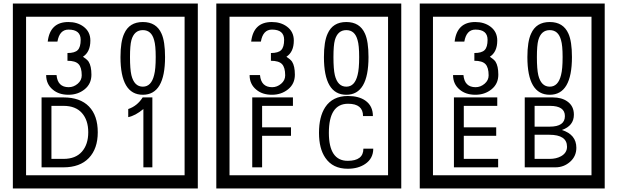

<svg xmlns="http://www.w3.org/2000/svg" viewBox="-20 -980 3505 1090"><path d="M1103 90H53V-960H1103ZM1028 15V-885H128V15ZM499 -556Q499 -504 460.5 -473Q422 -442 369 -442Q314 -442 280 -471Q242 -502 242 -554H301Q307 -485 370 -485Q398 -485 421 -504.5Q444 -524 444 -552Q444 -597 426 -616Q408 -635 363 -635V-679Q405 -679 421.5 -696Q438 -713 438 -754Q438 -812 369 -812Q318 -812 306 -744H251Q264 -855 368 -855Q419 -855 454 -829Q493 -800 493 -750Q493 -685 451 -658Q475 -642 483 -630Q499 -605 499 -556ZM917 -656Q917 -442 791 -442Q664 -442 664 -656Q664 -744 685 -789Q714 -855 791 -855Q868 -855 897 -789Q917 -745 917 -656ZM864 -656Q864 -723 855 -752Q840 -809 791 -809Q742 -809 726 -752Q718 -723 718 -656Q718 -587 726 -553Q742 -488 791 -488Q839 -488 855 -554Q864 -587 864 -656ZM535 -229Q535 -136 484.5 -83Q434 -30 340 -30H216V-427H340Q435 -427 485 -375.5Q535 -324 535 -229ZM481 -229Q481 -298 445 -338.5Q409 -379 341 -379H272V-78H341Q409 -78 445 -119Q481 -160 481 -229ZM845 -30H794V-361Q748 -323 708 -315V-361Q759 -378 790 -427H845Z M2258 90H1208V-960H2258ZM2183 15V-885H1283V15ZM1654 -556Q1654 -504 1615.5 -473Q1577 -442 1524 -442Q1469 -442 1435 -471Q1397 -502 1397 -554H1456Q1462 -485 1525 -485Q1553 -485 1576 -504.5Q1599 -524 1599 -552Q1599 -597 1581 -616Q1563 -635 1518 -635V-679Q1560 -679 1576.5 -696Q1593 -713 1593 -754Q1593 -812 1524 -812Q1473 -812 1461 -744H1406Q1419 -855 1523 -855Q1574 -855 1609 -829Q1648 -800 1648 -750Q1648 -685 1606 -658Q1630 -642 1638 -630Q1654 -605 1654 -556ZM2072 -656Q2072 -442 1946 -442Q1819 -442 1819 -656Q1819 -744 1840 -789Q1869 -855 1946 -855Q2023 -855 2052 -789Q2072 -745 2072 -656ZM2019 -656Q2019 -723 2010 -752Q1995 -809 1946 -809Q1897 -809 1881 -752Q1873 -723 1873 -656Q1873 -587 1881 -553Q1897 -488 1946 -488Q1994 -488 2010 -554Q2019 -587 2019 -656ZM1643 -379H1468V-257H1632V-209H1468V-30H1412V-427H1643ZM2099 -136Q2099 -80 2053 -49Q2013 -22 1954 -22Q1869 -22 1827 -84Q1791 -136 1791 -226Q1791 -317 1826 -371Q1868 -435 1955 -435Q2017 -435 2054 -409Q2097 -379 2097 -321H2041Q2041 -391 1956 -391Q1847 -391 1847 -226Q1847 -67 1954 -67Q2043 -67 2043 -136Z M3413 90H2363V-960H3413ZM3338 15V-885H2438V15ZM2809 -556Q2809 -504 2770.5 -473Q2732 -442 2679 -442Q2624 -442 2590 -471Q2552 -502 2552 -554H2611Q2617 -485 2680 -485Q2708 -485 2731 -504.5Q2754 -524 2754 -552Q2754 -597 2736 -616Q2718 -635 2673 -635V-679Q2715 -679 2731.5 -696Q2748 -713 2748 -754Q2748 -812 2679 -812Q2628 -812 2616 -744H2561Q2574 -855 2678 -855Q2729 -855 2764 -829Q2803 -800 2803 -750Q2803 -685 2761 -658Q2785 -642 2793 -630Q2809 -605 2809 -556ZM3227 -656Q3227 -442 3101 -442Q2974 -442 2974 -656Q2974 -744 2995 -789Q3024 -855 3101 -855Q3178 -855 3207 -789Q3227 -745 3227 -656ZM3174 -656Q3174 -723 3165 -752Q3150 -809 3101 -809Q3052 -809 3036 -752Q3028 -723 3028 -656Q3028 -587 3036 -553Q3052 -488 3101 -488Q3149 -488 3165 -554Q3174 -587 3174 -656ZM2808 -30H2557V-427H2803V-379H2613V-257H2797V-209H2613V-78H2808ZM3252 -141Q3252 -93 3216.5 -61.5Q3181 -30 3133 -30H2959V-427H3118Q3169 -427 3201 -404Q3238 -378 3238 -329Q3238 -266 3170 -242Q3252 -216 3252 -141ZM3187 -321Q3187 -379 3102 -379H3015V-261H3101Q3187 -261 3187 -321ZM3199 -147Q3199 -215 3098 -215H3015V-78H3101Q3138 -78 3165 -93Q3199 -112 3199 -147Z"/></svg>

Font: Unicode BMP Fallback SIL
Style: Regular
Weight: 400
Foundry: NRSI, SIL International
Version: Version 5.1 Based on Unicode 5.1